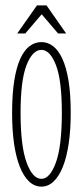

<svg xmlns="http://www.w3.org/2000/svg" viewBox="-20 -683 312 714"><path d="M134 11Q108.5 11 88.2 -8Q68 -27 53.8 -62.8Q39.5 -98.5 32.2 -149.2Q25 -200 25 -263.5Q25 -333 33 -383Q41 -433 55.5 -464.8Q70 -496.5 90 -511.5Q110 -526.5 134 -526.5Q157.5 -526.5 177.2 -511.5Q197 -496.5 211.8 -464.8Q226.5 -433 234.8 -383Q243 -333 243 -263.5Q243 -200 235.5 -149.2Q228 -98.5 213.8 -62.8Q199.5 -27 179.2 -8Q159 11 134 11ZM134 -18Q166 -18 188 -79Q210 -140 210 -263.5Q210 -384.5 188 -441Q166 -497.5 134 -497.5Q101 -497.5 78.8 -441Q56.5 -384.5 56.5 -263.5Q56.5 -140 78.8 -79Q101 -18 134 -18ZM44 -558.5 117.5 -663H153L226 -558.5H196L135 -630L74 -558.5Z"/></svg>

Font: Imbue Thin 10pt Thin
Style: Regular
Weight: 250
Version: Version 1.102